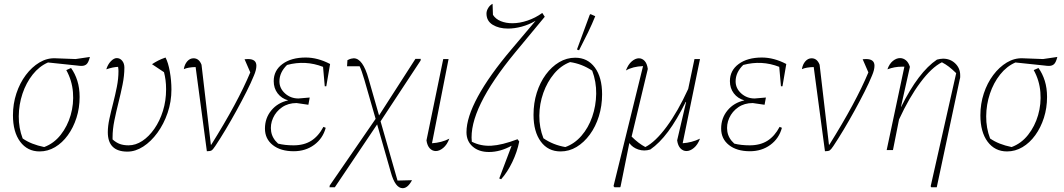

<svg xmlns="http://www.w3.org/2000/svg" viewBox="-20 -788 5588 1008"><path d="M188 7Q124 7 86 -44Q48 -95 48 -183Q48 -243 66 -297.5Q84 -352 115.5 -394Q147 -436 187 -460Q227 -484 271 -482L377 -478L452 -489Q445 -461 435 -451.5Q425 -442 408 -442Q403 -442 397 -442.5Q391 -443 384 -444L232 -460Q186 -440 151.5 -396.5Q117 -353 98 -296Q79 -239 78.5 -177.5Q78 -116 99 -61Q122 -45 150 -34Q178 -23 212 -16Q263 -35 298.5 -80Q334 -125 351 -183.5Q368 -242 363 -304Q358 -366 328 -420L353 -431Q374 -402 386 -364Q398 -326 398 -279Q398 -221 381.5 -169.5Q365 -118 336 -78Q307 -38 269 -15.5Q231 7 188 7Z M649 8Q546 8 546 -94Q546 -126 554.5 -165Q563 -204 574 -246.5Q585 -289 593.5 -332Q602 -375 602 -415Q602 -424 600 -437Q573 -436 538 -424Q546 -450 562 -466.5Q578 -483 593 -483Q610 -483 621.5 -469Q633 -455 633 -433Q633 -391 623.5 -344Q614 -297 602 -249.5Q590 -202 580.5 -155.5Q571 -109 571 -67Q571 -58 571 -56Q590 -39 609.5 -32Q629 -25 655 -25Q692 -25 727 -48Q762 -71 790.5 -112Q819 -153 835.5 -206Q852 -259 852 -319Q852 -346 849 -368Q846 -390 841 -409L778 -451Q795 -462 810.5 -470Q826 -478 849 -486Q863 -460 871.5 -412.5Q880 -365 880 -318Q880 -254 860 -195.5Q840 -137 806.5 -91Q773 -45 732 -18.5Q691 8 649 8Z M1089 -28Q1229 -252 1294 -408L1264 -477Q1269 -478 1282 -478Q1326 -478 1326 -443Q1326 -421 1313 -391Q1298 -354 1274 -306.5Q1250 -259 1222 -208Q1194 -157 1165 -108.5Q1136 -60 1110 -21Q1098 -3 1091 1.5Q1084 6 1066 6L1007 -436Q967 -435 945 -425Q949 -450 963 -466Q977 -482 996 -482Q1025 -482 1038 -448L1087 -28Z M1522 6Q1453 6 1412 -26.5Q1371 -59 1371 -113Q1371 -168 1404.5 -208.5Q1438 -249 1493 -261Q1458 -271 1437.5 -298Q1417 -325 1417 -362Q1417 -418 1463 -452Q1509 -486 1585 -486Q1648 -486 1713 -452L1693 -335H1685L1676 -437Q1584 -473 1487 -447Q1447 -408 1447 -361Q1447 -324 1476.5 -297.5Q1506 -271 1547 -271L1606 -276L1599 -238L1537 -247Q1493 -247 1461 -225Q1429 -203 1413.5 -168.5Q1398 -134 1403.5 -98Q1409 -62 1440 -34Q1476 -25 1521 -25Q1576 -25 1614 -49Q1652 -73 1678 -122L1690 -117Q1675 -61 1629.5 -27.5Q1584 6 1522 6Z M1710 195 1711 186 1952 -164 1893 -369Q1878 -420 1868 -440H1802L1804 -472Q1815 -478 1823.5 -480Q1832 -482 1837 -482Q1885 -482 1915 -374L1970 -182L2161 -479H2189L2188 -470L1978 -151L2067 160L2143 158Q2121 200 2094 200Q2055 200 2032 117L1960 -135L1738 195Z M2339 -60Q2327 -28 2307 -11.5Q2287 5 2268 5Q2250 5 2236.5 -9Q2223 -23 2219 -51L2307 -478H2335L2248 -36Q2298 -39 2339 -60Z M2601 149 2666 -23Q2606 10 2547 10Q2494 10 2461.5 -18.5Q2429 -47 2429 -94Q2429 -171 2489 -281.5Q2549 -392 2666 -530L2792 -679Q2756 -658 2718.5 -648Q2681 -638 2647 -638Q2599 -638 2566.5 -658Q2534 -678 2534 -717Q2534 -731 2543 -746Q2552 -761 2566 -768L2568 -710Q2582 -688 2609 -677Q2636 -666 2670 -666Q2708 -666 2749.5 -680Q2791 -694 2827 -720L2840 -700L2685 -513Q2439 -215 2457 -44Q2504 -20 2559.5 -23Q2615 -26 2697 -57L2706 -45Q2695 10 2669.5 63Q2644 116 2611 153Z M2923 7Q2857 7 2819 -45Q2781 -97 2781 -185Q2781 -247 2798 -301Q2815 -355 2845.5 -396.5Q2876 -438 2915.5 -461.5Q2955 -485 3000 -485Q3065 -485 3103 -433.5Q3141 -382 3141 -293Q3141 -232 3124 -177.5Q3107 -123 3076.5 -81.5Q3046 -40 3007 -16.5Q2968 7 2923 7ZM2948 -16Q2996 -33 3032.5 -75Q3069 -117 3089 -174.5Q3109 -232 3110 -295.5Q3111 -359 3089 -417Q3035 -453 2973 -462Q2925 -444 2889 -401Q2853 -358 2832.5 -300.5Q2812 -243 2811.5 -180.5Q2811 -118 2833 -62Q2884 -27 2948 -16ZM3020 -524 3009 -528 3076 -710 3080 -714 3105 -703Q3089 -663 3067.5 -618.5Q3046 -574 3020 -524Z M3236 195H3206L3201 189L3356 -441Q3302 -439 3266 -418Q3278 -450 3297 -466Q3316 -482 3334 -482Q3351 -482 3364 -468.5Q3377 -455 3381 -426L3296 -71Q3332 -35 3368 -16Q3421 -43 3480 -123Q3539 -203 3593 -321L3626 -478H3655L3564 -36Q3611 -39 3655 -60Q3643 -28 3623 -11.5Q3603 5 3584 5Q3566 5 3552.5 -9Q3539 -23 3535 -51L3582 -252L3580 -253Q3533 -158 3487.5 -97Q3442 -36 3394 -3Q3362 7 3331.5 -3Q3301 -13 3284 -37L3238 191Z M3917 6Q3848 6 3807 -26.5Q3766 -59 3766 -113Q3766 -168 3799.5 -208.5Q3833 -249 3888 -261Q3853 -271 3832.5 -298Q3812 -325 3812 -362Q3812 -418 3858 -452Q3904 -486 3980 -486Q4043 -486 4108 -452L4088 -335H4080L4071 -437Q3979 -473 3882 -447Q3842 -408 3842 -361Q3842 -324 3871.5 -297.5Q3901 -271 3942 -271L4001 -276L3994 -238L3932 -247Q3888 -247 3856 -225Q3824 -203 3808.5 -168.5Q3793 -134 3798.5 -98Q3804 -62 3835 -34Q3871 -25 3916 -25Q3971 -25 4009 -49Q4047 -73 4073 -122L4085 -117Q4070 -61 4024.5 -27.5Q3979 6 3917 6Z M4334 -28Q4474 -252 4539 -408L4509 -477Q4514 -478 4527 -478Q4571 -478 4571 -443Q4571 -421 4558 -391Q4543 -354 4519 -306.5Q4495 -259 4467 -208Q4439 -157 4410 -108.5Q4381 -60 4355 -21Q4343 -3 4336 1.5Q4329 6 4311 6L4252 -436Q4212 -435 4190 -425Q4194 -450 4208 -466Q4222 -482 4241 -482Q4270 -482 4283 -448L4332 -28Z M4635 0 4728 -438Q4725 -438 4722 -438Q4719 -438 4716 -438Q4695 -438 4676.5 -434.5Q4658 -431 4639 -424Q4649 -453 4667.5 -468Q4686 -483 4705 -483Q4722 -483 4736 -471.5Q4750 -460 4757 -437L4710 -227H4711Q4802 -410 4899 -475Q4907 -477 4915 -478.5Q4923 -480 4931 -480Q4969 -480 4995 -455Q5021 -430 5021 -393Q5021 -389 5021 -383.5Q5021 -378 5019 -373L4898 195H4869L4866 190L5000 -404Q4978 -425 4962 -437.5Q4946 -450 4925 -461Q4871 -434 4812 -355Q4753 -276 4700 -161L4668 0Z M5267 7Q5203 7 5165 -44Q5127 -95 5127 -183Q5127 -243 5145 -297.5Q5163 -352 5194.5 -394Q5226 -436 5266 -460Q5306 -484 5350 -482L5456 -478L5531 -489Q5524 -461 5514 -451.5Q5504 -442 5487 -442Q5482 -442 5476 -442.5Q5470 -443 5463 -444L5311 -460Q5265 -440 5230.5 -396.5Q5196 -353 5177 -296Q5158 -239 5157.5 -177.5Q5157 -116 5178 -61Q5201 -45 5229 -34Q5257 -23 5291 -16Q5342 -35 5377.5 -80Q5413 -125 5430 -183.5Q5447 -242 5442 -304Q5437 -366 5407 -420L5432 -431Q5453 -402 5465 -364Q5477 -326 5477 -279Q5477 -221 5460.5 -169.5Q5444 -118 5415 -78Q5386 -38 5348 -15.5Q5310 7 5267 7Z"/></svg>

Font: Piazzolla Thin
Style: Italic
Weight: 100
Italic angle: -11.3°
Designer: Juan Pablo del Peral
Foundry: Huerta Tipografica
Version: Version 1.330